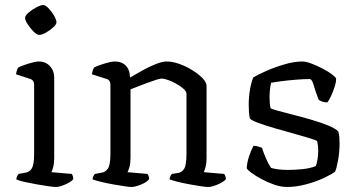

<svg xmlns="http://www.w3.org/2000/svg" viewBox="-20 -745 1428 765"><path d="M202 0Q194 0 173 -3Q152 -6 126.5 -10.5Q101 -15 78.5 -20Q56 -25 45 -30Q45 -36 48 -42.5Q51 -49 54 -52L81 -57Q98 -59 107 -74.5Q116 -90 116 -132V-407Q116 -426 99 -431L44 -449Q45 -459 48 -466.5Q51 -474 54 -477Q69 -484 95 -492Q121 -500 135 -500Q162 -500 179 -481.5Q196 -463 196 -436V-115Q196 -94 192 -79.5Q188 -65 185 -59L266 -52Q272 -43 272 -31Q263 -20 240 -10Q217 0 202 0ZM136 -606Q127 -606 114 -619Q101 -632 90.5 -648Q80 -664 80 -674Q80 -683 94 -695Q108 -707 125.5 -716Q143 -725 152 -725Q161 -725 173.5 -712Q186 -699 195.5 -682.5Q205 -666 205 -656Q205 -648 192 -636Q179 -624 163 -615Q147 -606 136 -606Z M504 0Q496 0 475.5 -3Q455 -6 430 -10.5Q405 -15 382.5 -20.5Q360 -26 349 -30Q349 -37 352 -43Q355 -49 358 -52L385 -57Q400 -59 410 -73.5Q420 -88 420 -132V-407Q420 -415 416.5 -421.5Q413 -428 403 -431L346 -449Q348 -460 350 -466Q352 -472 356 -477Q371 -484 397 -492Q423 -500 437 -500Q466 -500 482 -482.5Q498 -465 498 -436Q520 -449 547 -464Q574 -479 600 -489.5Q626 -500 645 -500Q667 -500 694 -490.5Q721 -481 746 -465.5Q771 -450 787 -433.5Q803 -417 803 -402V-115Q803 -94 799 -79.5Q795 -65 792 -59L873 -52Q880 -43 880 -31Q871 -20 847.5 -10Q824 0 809 0Q800 0 780 -3Q760 -6 735.5 -10.5Q711 -15 689 -20.5Q667 -26 656 -30Q656 -38 659 -43.5Q662 -49 665 -52L690 -56Q705 -58 714 -73Q723 -88 723 -132V-371Q723 -381 711 -391.5Q699 -402 682 -411.5Q665 -421 649 -426.5Q633 -432 624 -432Q617 -432 600.5 -426.5Q584 -421 563.5 -413.5Q543 -406 525.5 -399Q508 -392 500 -389V-116Q500 -95 496 -80.5Q492 -66 488 -59L568 -52Q574 -42 574 -31Q565 -19 541.5 -9.5Q518 0 504 0Z M1124 0Q1099 0 1072 -9.5Q1045 -19 1021 -32Q997 -45 981 -57Q965 -69 963 -75Q964 -97 972.5 -122.5Q981 -148 990 -164Q1001 -164 1010 -161Q1019 -158 1024 -156Q1029 -139 1038.5 -116.5Q1048 -94 1060 -76Q1087 -68 1127 -68Q1154 -68 1184.5 -71Q1215 -74 1238 -83Q1242 -92 1245 -109.5Q1248 -127 1248 -145Q1248 -153 1247 -162.5Q1246 -172 1244 -182Q1241 -186 1215 -194Q1189 -202 1151 -212.5Q1113 -223 1075 -234Q1037 -245 1008.5 -255.5Q980 -266 975 -274Q971 -296 971 -328Q971 -359 976 -388Q981 -417 989 -436Q1006 -447 1040 -462Q1074 -477 1113 -488.5Q1152 -500 1184 -500Q1199 -500 1221.5 -491.5Q1244 -483 1266 -471.5Q1288 -460 1303 -448.5Q1318 -437 1319 -432Q1320 -421 1314 -401.5Q1308 -382 1299.5 -363.5Q1291 -345 1284 -337Q1273 -337 1263.5 -340.5Q1254 -344 1250 -347Q1237 -380 1230 -405Q1223 -430 1214 -430Q1190 -430 1159.5 -427.5Q1129 -425 1101.5 -421.5Q1074 -418 1060 -415Q1057 -403 1055.5 -387Q1054 -371 1054 -357Q1054 -332 1058 -314Q1061 -311 1086 -304Q1111 -297 1147 -288Q1183 -279 1220.5 -268Q1258 -257 1287.5 -245Q1317 -233 1328 -221Q1331 -211 1332 -198.5Q1333 -186 1333 -173Q1333 -140 1327 -106.5Q1321 -73 1315 -61Q1299 -49 1267.5 -34.5Q1236 -20 1197.5 -10Q1159 0 1124 0Z"/></svg>

Font: Texturina Light
Style: Regular
Weight: 300
Designer: Guillermo Torres Carreño
Foundry: Omnibus-Type
Version: Version 1.002; ttfautohint (v1.8.3)